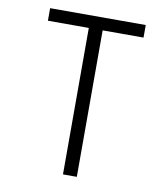

<svg xmlns="http://www.w3.org/2000/svg" viewBox="-82 -805 765 874"><g transform="rotate(10 300.0 -367.5)"><path d="M268 0V-677H79V-735H521V-677H332V0Z"/></g></svg>

Font: Iosevka Custom Light Extended
Style: Regular
Weight: 300
Width: 7
Monospace: yes
Designer: Belleve Invis
Foundry: Belleve Invis
Version: Version 11.2.4; ttfautohint (v1.8.4)